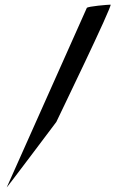

<svg xmlns="http://www.w3.org/2000/svg" viewBox="-20 -759 495 825"><path d="M9 46C5 54 222 -235 222 -235C225 -242 466 -739 455 -739C445 -739 358 -732 353 -725Z"/></svg>

Font: Ampere
Style: SCUltCndIta
Weight: 400
Version: Version 1